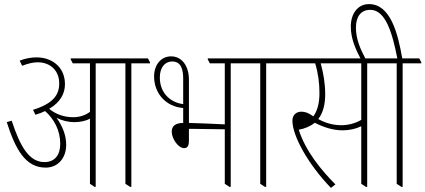

<svg xmlns="http://www.w3.org/2000/svg" viewBox="-20 -907 2076 937"><path d="M203 -89C262 -89 303 -135 303 -200C303 -246 286 -290 256 -332C282 -319 311 -311 343 -311C372 -311 400 -317 419 -328V-10L442 5H447V-598H592V-10L615 5H621V-598H712V-603L702 -622H325V-617L335 -598H419V-361C397 -345 370 -335 337 -335C292 -335 251 -350 220 -376C275 -408 297 -451 297 -496C297 -532 285 -563 264 -585C239 -612 201 -627 159 -627C131 -627 104 -622 76 -611L88 -586C117 -597 141 -603 164 -603C226 -603 269 -562 269 -500C269 -445 241 -402 141 -371L153 -347C170 -352 186 -358 200 -365C244 -326 274 -271 274 -205C274 -150 247 -116 197 -116C121 -116 78 -194 37 -318L13 -311C55 -180 103 -89 203 -89Z M879 -184C901 -184 902 -207 902 -222V-278C911 -278 923 -278 931 -278C959 -278 1022 -277 1077 -276V-10L1100 5H1106V-598H1197V-603L1187 -622H994V-617L1004 -598H1077V-300C1018 -303 949 -306 902 -307V-518C902 -586 867 -632 815 -632C766 -632 732 -591 732 -534C732 -450 791 -386 874 -380V-307C837 -307 818 -292 818 -265C818 -231 849 -184 879 -184ZM760 -529C760 -578 785 -607 820 -607C865 -607 874 -566 874 -523V-399C820 -405 760 -446 760 -529Z M1273 5H1279V-598H1370V-603L1360 -622H1159V-617L1169 -598H1250V-10Z M1595 10 1617 -7C1550 -74 1471 -169 1438 -274C1451 -276 1465 -280 1479 -286C1493 -292 1505 -299 1516 -308C1559 -286 1605 -271 1652 -271C1685 -271 1717 -278 1743 -291V-10L1766 5H1772V-598H1863V-603L1853 -622H1332V-617L1342 -598H1518C1533 -549 1539 -502 1539 -452C1539 -400 1527 -363 1509 -339C1486 -356 1469 -362 1451 -362C1426 -362 1407 -346 1407 -318C1407 -245 1482 -107 1595 10ZM1567 -447C1567 -498 1559 -548 1545 -598H1743V-322C1714 -305 1680 -296 1646 -296C1612 -296 1575 -303 1533 -326C1557 -356 1567 -398 1567 -447Z M1939 5H1945V-598H2036V-603L2026 -622H1943C1922 -743 1886 -887 1781 -887C1726 -887 1692 -841 1692 -777C1692 -717 1717 -664 1741 -618H1765C1739 -666 1717 -716 1717 -772C1717 -827 1742 -859 1787 -859C1862 -859 1895 -745 1919 -622H1825V-617L1835 -598H1916V-10Z"/></svg>

Font: Noto Serif Devanagari ExtraCondensed Thin
Style: Regular
Weight: 100
Width: 2
Designer: Universal Thirst, Indian Type Foundry and the Monotype Design Team
Foundry: Monotype Imaging Inc.
Version: Version 2.004